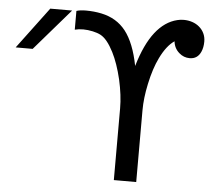

<svg xmlns="http://www.w3.org/2000/svg" viewBox="-281 -790 935 847"><g transform="rotate(5 186.5 -367.0)"><path d="M352.5 0V-317.4Q352.5 -371.6 366.2 -435.5Q380.9 -504.9 404.3 -552.7Q432.1 -609.9 466.8 -633.3Q470.2 -602.1 493.2 -582.5Q513.2 -564.9 539.6 -564.9Q574.2 -564.9 588.9 -597.7Q597.7 -617.2 597.7 -643.6Q597.7 -663.6 589.8 -679.9Q582 -696.3 567.9 -708Q554.7 -719.2 536.9 -725.1Q519 -731 499.5 -731Q483.9 -731 470.7 -727.5Q416 -714.4 374 -660.9Q332 -607.4 303.2 -509.8Q283.7 -609.9 242.7 -662.6Q202.6 -713.4 134.8 -727.5Q101.6 -734.4 65.9 -734.4Q40 -734.4 23.9 -729V-646Q41 -650.4 62 -650.4Q81.1 -650.4 104 -645.5Q124.5 -641.1 139.2 -633.3Q168.9 -617.2 196.8 -562.5Q221.2 -514.6 237.8 -444.3Q253.4 -375 253.4 -317.4V0ZM-153.8 -545.4 4.9 -729H-91.8L-229 -545.4Z"/></g></svg>

Font: Hack Dev
Style: Regular
Weight: 400
Designer: Christopher Simpkins
Foundry: Christopher Simpkins
Version: Version 2.0315